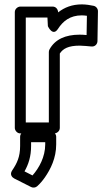

<svg xmlns="http://www.w3.org/2000/svg" viewBox="-20 -583 500 875"><path d="M353 -513C358.8 -513 367.9 -512.2 376.1 -511.1L374.6 -423.3C362.4 -424.4 353.5 -425 343.1 -425C278.1 -425 230.8 -403.7 205.7 -358C203.7 -354.4 202.6 -350.1 202.6 -346V-25H97.5V-503H196.2L198.2 -463.7C198.2 -463.7 220.2 -414.4 244.2 -451.4C266.8 -486.3 298.7 -513 353 -513ZM219.9 -553H72.5C61.8 -553 47.5 -543.1 47.5 -528V0C47.5 10.7 57.4 25 72.5 25H227.6C238.3 25 252.6 15.1 252.6 0V-339.1C267.1 -361.1 291.1 -375 343.1 -375C357.8 -375 381 -372.4 397.1 -371.1C413.7 -369.7 424 -382.7 424.2 -395.6L426.4 -531.6C426.6 -543 418.4 -553.8 406.9 -556.4C393.4 -559.5 371.4 -563 353 -563C308.6 -563 273.7 -549.3 245 -526.6C244.3 -540.4 235.2 -553 219.9 -553ZM128.1 216.5 91.7 198C109.8 165.9 121.7 130.3 121.7 82V65H186.1V75C186.1 132.2 158.1 182.7 128.1 216.5ZM35.3 194C22.9 212.3 35.6 225.7 44.7 230.3L121.7 269.3C130.6 273.8 142.1 272.5 149.8 265.5C162.4 254.1 173.8 240.8 184.3 225.8C210.5 188.2 236.1 137.4 236.1 75V40C236.1 29.3 226.2 15 211.1 15H96.7C86 15 71.7 24.9 71.7 40V82C71.7 132.2 57.2 161.6 35.3 194Z"/></svg>

Font: Asimov
Style: WidOu
Weight: 500
Designer: Google
Version: Version 2.000980; 2014